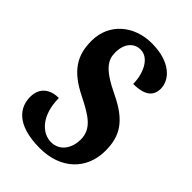

<svg xmlns="http://www.w3.org/2000/svg" viewBox="-219 -821 928 928"><g transform="rotate(45 245.5 -357.0)"><path d="M232 14C373 14 465 -73 465 -202C465 -302 426 -366 305 -424C187 -480 162 -519 162 -571C162 -632 194 -668 239 -668C299 -668 331 -592 331 -525C413 -525 442 -556 442 -603C442 -662 385 -728 256 -728C135 -728 41 -649 41 -530C41 -433 78 -366 198 -307C288 -262 342 -228 342 -156C342 -96 309 -45 249 -45C188 -45 126 -103 125 -223C73 -223 23 -198 23 -128C23 -65 63 14 232 14Z"/></g></svg>

Font: Noto Serif Georgian ExtraCondensed ExtraBold
Style: Regular
Weight: 800
Width: 2
Designer: Monotype Design Team, Akaki Razmadze
Foundry: Google LLC
Version: Version 2.003